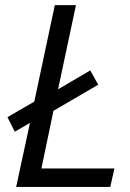

<svg xmlns="http://www.w3.org/2000/svg" viewBox="-20 -734 511 754"><path d="M97.7 -251.5 38.1 -216.8 9.3 -273.9 114.7 -335 195.3 -713.9H278.3L208 -383.3L334.5 -457.5L365.7 -401.4L189.9 -298.8L142.6 -72.3H429.2L413.1 0H43.5Z"/></svg>

Font: Viking Open Sans
Style: Italic
Weight: 400
Italic angle: -12°
Foundry: Ascender Corporation
Version: Version 2.000